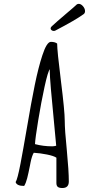

<svg xmlns="http://www.w3.org/2000/svg" viewBox="-20 -969 458 989"><path d="M240.7 -822.8Q240.7 -817.4 245.6 -813.5Q250.5 -809.6 256.8 -809.6Q261.7 -809.6 265.1 -811.5Q370.6 -866.7 410.6 -896Q418 -901.4 418 -911.6Q418 -924.8 407.5 -937Q397 -949.2 385.3 -949.2Q382.3 -949.2 377 -947.3Q364.3 -935.1 317.9 -896Q269 -854.5 246.1 -833Q240.7 -827.6 240.7 -822.8ZM242.2 -753.4Q220.7 -753.4 198.2 -684.1Q177.7 -622.1 159.2 -531.5Q140.6 -440.9 118.2 -308.1Q98.6 -193.8 85.4 -125Q69.8 -44.4 60.5 -31.2Q65.9 -11.2 104.5 -11.2Q113.8 -26.4 120.1 -51.3Q126.5 -76.2 134.3 -116.2L137.2 -131.3Q144 -165.5 153.8 -182.1Q186.5 -180.2 221.9 -173.1Q257.3 -166 270.5 -156.7V-26.4Q270.5 -12.2 277.8 -6.3Q285.2 -0.5 301.3 -0.5Q334.5 -0.5 334.5 -34.2Q334.5 -87.9 324.2 -195.3Q313.5 -299.8 313.5 -346.7Q313.5 -396 293.9 -551.8Q274.4 -707.5 274.4 -744.6Q263.2 -753.4 242.2 -753.4ZM259.3 -327.1Q268.1 -239.7 269.5 -218.3Q257.8 -215.3 249 -215.3Q202.6 -215.3 160.2 -226.6Q161.6 -256.3 176.8 -348.9Q191.9 -441.4 209.5 -522Q227.1 -602.5 236.8 -612.3Q236.3 -610.8 236.3 -603.5Q236.3 -558.6 259.3 -327.1Z"/></svg>

Font: Amatica SC
Style: Bold
Weight: 400
Designer: Vernon Adams, Ben Nathan
Foundry: newtypography
Version: Version 2.000